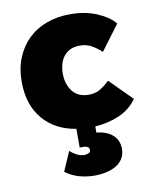

<svg xmlns="http://www.w3.org/2000/svg" viewBox="-79 -537 646 807"><g transform="rotate(-10 244.0 -134.0)"><path d="M261 209Q226 209 194.5 200Q163 191 136 171L172 88Q203 116 232 116Q243 116 251 112Q259 108 259 100Q259 82 233 82H218V2Q129 -12 77.5 -73Q26 -134 26 -232Q26 -290 45 -335.5Q64 -381 97 -412.5Q130 -444 175.5 -460.5Q221 -477 275 -477Q340 -477 390 -455.5Q440 -434 464 -404L384 -297Q365 -315 343 -327.5Q321 -340 292 -340Q268 -340 251 -331.5Q234 -323 223 -308.5Q212 -294 207 -275Q202 -256 202 -236Q202 -191 225.5 -160.5Q249 -130 295 -130Q323 -130 343 -142Q363 -154 384 -174L478 -80Q449 -39 402 -18.5Q355 2 298 6V32Q343 37 367.5 59Q392 81 392 118Q392 143 380.5 160.5Q369 178 350.5 188.5Q332 199 308.5 204Q285 209 261 209Z"/></g></svg>

Font: Tilda Sans Black
Style: Regular
Weight: 900
Designer: ParaType Ltd
Foundry: ParaType Ltd
Version: Version 1.009